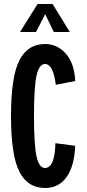

<svg xmlns="http://www.w3.org/2000/svg" viewBox="-20 -930 437 960"><path d="M205 10Q118 10 76.5 -72.5Q35 -155 35 -350Q35 -545 76.5 -627.5Q118 -710 205 -710Q266 -710 309 -662Q352 -614 356 -525L259 -506Q246 -610 205 -610Q176 -610 163 -553.5Q150 -497 150 -350Q150 -203 163 -146.5Q176 -90 205 -90Q254 -90 257 -214L356 -201Q352 -100 313 -45Q274 10 205 10ZM243 -910 329 -770H249L206 -859L160 -770H80L168 -910Z"/></svg>

Font: Gully ECD Medium
Style: Regular
Weight: 500
Width: 2
Designer: jaikishan Patel
Foundry: MagicType
Version: Version 1.000;Glyphs 3.2 (3242)